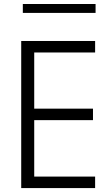

<svg xmlns="http://www.w3.org/2000/svg" viewBox="-20 -959 560 979"><path d="M465 0V-58.6H154.5V-346.4H454.1V-405H154.5V-691.4H465V-750H88.2V0ZM467.3 -893.2V-938.6H96.4V-893.2Z"/></svg>

Font: Spartan MB
Style: Regular
Weight: 212
Designer: Matt Bailey, Mirko Velimirovic
Foundry: Matt Bailey
Version: Version 1.005